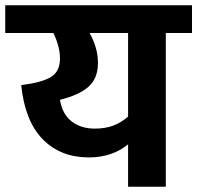

<svg xmlns="http://www.w3.org/2000/svg" viewBox="-40 -713 753 733"><path d="M693 -587H593V0H449V-162Q388 -112 299 -112Q191 -112 123 -181.5Q55 -251 41 -388Q120 -398 154.5 -419Q189 -440 189 -490Q189 -534 164 -587H-20V-693H693ZM449 -587H302Q334 -530 334 -473Q334 -414 298 -382Q262 -350 189 -332Q198 -277 233.5 -249.5Q269 -222 322 -222Q362 -222 392.5 -233.5Q423 -245 449 -268Z"/></svg>

Font: FiraGOUPP
Style: Bold
Weight: 700
Designer: bBox Type
Foundry: bBox Type GmbH
Version: Version 1.001